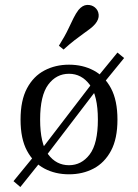

<svg xmlns="http://www.w3.org/2000/svg" viewBox="-20 -685 550 767"><path d="M151.6 -46 129.8 -67.7 357.3 -364.5 379 -343.5ZM61.3 62.1 33.9 38.7 121 -67.7 145.2 -42.7ZM387.1 -344.4 362.1 -368.5 449.2 -475 475.8 -453.2ZM255.6 11.3Q200.8 11.3 157.3 -11.7Q113.7 -34.7 87.9 -82.7Q62.1 -130.6 62.1 -207.3Q62.1 -283.9 87.9 -332.3Q113.7 -380.6 157.7 -403.6Q201.6 -426.6 255.6 -426.6Q310.5 -426.6 354 -403.6Q397.6 -380.6 423.4 -332.3Q449.2 -283.9 449.2 -207.3Q449.2 -130.6 423.4 -82.7Q397.6 -34.7 354 -11.7Q310.5 11.3 255.6 11.3ZM255.6 -25Q305.6 -25 338.3 -68.1Q371 -111.3 371 -207.3Q371 -303.2 338.3 -346.8Q305.6 -390.3 255.6 -390.3Q204.8 -390.3 172.6 -346.8Q140.3 -303.2 140.3 -207.3Q140.3 -111.3 172.6 -68.1Q204.8 -25 255.6 -25ZM233.9 -487.1 215.3 -502.4Q239.5 -541.1 252 -567.7Q264.5 -594.4 273.8 -612.9Q283.1 -631.5 293.5 -645.2Q309.7 -664.5 327.8 -665.3Q346 -666.1 358.9 -655.6Q372.6 -644.4 374.2 -626.2Q375.8 -608.1 360.5 -589.5Q351.6 -579 339.9 -570.2Q328.2 -561.3 312.9 -550.4Q297.6 -539.5 278.2 -524.6Q258.9 -509.7 233.9 -487.1Z"/></svg>

Font: Playfair 9pt Light
Style: Regular
Weight: 300
Designer: Claus Eggers Sørensen
Foundry: Claus Eggers Sørensen
Version: Version 2.001;gftools[0.9.30]